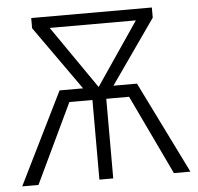

<svg xmlns="http://www.w3.org/2000/svg" viewBox="-50 -736 813 788"><g transform="rotate(-5 356.5 -342.5)"><path d="M703 0H635L479 -328H385V0H328V-328H233L77 0H10L197 -379H294L107 -643V-685H604V-643L419 -379H516ZM358 -379 534 -638H179Z"/></g></svg>

Font: Fira Sans Light
Style: Regular
Weight: 300
Designer: bBox Type GmbH & Carrois Corporate GbR & Edenspiekermann AG
Foundry: bBox Type GmbH & Carrois Corporate GbR & Edenspiekermann AG
Version: Version 4.301